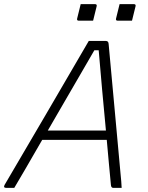

<svg xmlns="http://www.w3.org/2000/svg" viewBox="-44 -908 714 928"><path d="M25 0H-14Q-29 0 -22 -14Q80 -188 182 -362Q284 -536 385 -710H468Q480 -710 481 -696Q495 -539 510 -380.5Q525 -222 539 -64Q541 -48 542 -32Q543 -16 544 0H503Q493 0 492 -15Q488 -61 482.5 -116Q477 -171 472 -232H160Q115 -153 78.5 -91Q42 -29 25 0ZM412 -665Q379 -608 341 -542.5Q303 -477 263.5 -409Q224 -341 187 -277H468Q459 -374 449.5 -475.5Q440 -577 433 -665ZM346 -888H415Q426 -888 423 -877L406 -808H337Q326 -808 329 -819ZM534 -888H603Q614 -888 611 -877L594 -808H525Q514 -808 517 -819Z"/></svg>

Font: Recursive Sn Lnr St Lt
Style: Italic
Weight: 300
Italic angle: -15°
Version: Version 1.079;hotconv 1.0.112;makeotfexe 2.5.65598; ttfautoh